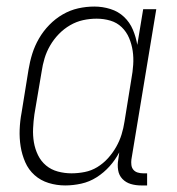

<svg xmlns="http://www.w3.org/2000/svg" viewBox="-20 -558 540 586"><path d="M179 8Q153 8 128.5 0.5Q104 -7 85.5 -23.5Q67 -40 57 -63Q47 -86 43 -111Q39 -136 40 -162.5Q41 -189 46 -215L67 -345Q71 -370 78.5 -394Q86 -418 99 -440.5Q112 -463 130.5 -482Q149 -501 171.5 -514Q194 -527 218.5 -532.5Q243 -538 268 -538Q293 -538 317 -530.5Q341 -523 358.5 -506.5Q376 -490 385.5 -467.5Q395 -445 399 -421L417 -530H457L381 -71Q380 -63 381 -54.5Q382 -46 387 -40Q392 -34 400 -31.5Q408 -29 417 -29H429V8H411Q394 8 379 3.5Q364 -1 353.5 -12Q343 -23 340.5 -39Q338 -55 341 -71L344 -93Q332 -70 314.5 -50.5Q297 -31 275 -17Q253 -3 228 2.5Q203 8 179 8ZM198 -29Q218 -29 238.5 -33Q259 -37 277 -48Q295 -59 309.5 -75Q324 -91 334.5 -109.5Q345 -128 351 -147.5Q357 -167 360 -187L381 -317Q385 -338 386.5 -360Q388 -382 385 -402.5Q382 -423 374 -442Q366 -461 351.5 -475Q337 -489 317 -495Q297 -501 275 -501Q254 -501 233.5 -496.5Q213 -492 194 -481Q175 -470 159.5 -454Q144 -438 133 -419Q122 -400 116 -380Q110 -360 107 -339L85 -209Q82 -188 81 -166Q80 -144 83.5 -123.5Q87 -103 96 -84.5Q105 -66 120.5 -53Q136 -40 156.5 -34.5Q177 -29 198 -29Z"/></svg>

Font: Iosevka Slab Extralight
Style: Italic
Weight: 200
Italic angle: -9°
Monospace: yes
Designer: Belleve Invis
Foundry: Belleve Invis
Version: Version 11.1.1; ttfautohint (v1.8.3)